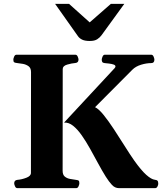

<svg xmlns="http://www.w3.org/2000/svg" viewBox="-20 -977 857 997"><path d="M70.3 0Q62 0 57.9 -9.8Q53.7 -19.5 53.7 -24.9Q53.7 -41 69.8 -43Q93.3 -44.9 116.9 -54Q140.6 -63 140.6 -79.1L141.1 -602.5Q141.1 -623.5 128.7 -632.8Q116.2 -642.1 99.1 -645.3Q82 -648.4 66.9 -649.9Q56.6 -650.9 53 -654.1Q49.3 -657.2 49.3 -668Q49.3 -673.3 53.5 -683.1Q57.6 -692.9 65.9 -692.9H371.1Q379.4 -692.9 383.5 -683.1Q387.7 -673.3 387.7 -668Q387.7 -651.4 371.6 -649.9Q352.1 -648.4 328.9 -641.6Q305.7 -634.8 305.7 -618.7L305.2 -90.3Q305.2 -69.3 316.4 -60.1Q327.6 -50.8 343.8 -47.9Q359.9 -44.9 374.5 -43Q384.8 -42 388.4 -39.1Q392.1 -36.1 392.1 -24.9Q392.1 -19.5 387.9 -9.8Q383.8 0 375.5 0ZM598.1 0Q577.1 0 561.5 -16.6Q545.9 -33.2 529.3 -59.6Q509.8 -90.8 489.3 -128.9Q468.8 -167 447.5 -205.1Q426.3 -243.2 404.3 -274.4Q382.3 -305.7 359.4 -324Q336.4 -342.3 312.5 -340.3L575.2 -623Q579.6 -628.4 579.6 -631.8Q579.6 -638.7 569.3 -642.1Q559.1 -645.5 545.9 -647Q532.7 -648.4 523.4 -649.4Q514.2 -650.4 511.2 -655Q508.3 -659.7 508.3 -667.5Q508.3 -672.9 512.5 -682.9Q516.6 -692.9 524.4 -692.9H765.1Q773.4 -692.9 777.6 -682.9Q781.7 -672.9 781.7 -667.5Q781.7 -649.4 765.6 -649.4Q740.7 -649.4 712.6 -640.9Q684.6 -632.3 667.5 -615.2L473.6 -420.4Q492.7 -411.6 518.1 -380.1Q543.5 -348.6 571.5 -305.9Q599.6 -263.2 627 -219.5Q654.3 -175.8 677.2 -143.1Q712.9 -92.8 739.5 -69.1Q766.1 -45.4 784.2 -43.5Q794.4 -42.5 798.1 -38.1Q801.8 -33.7 801.8 -22.5Q801.8 -17.1 797.6 -8.5Q793.5 0 785.2 0ZM445.8 -764.2Q420.9 -764.2 406.5 -771.2Q392.1 -778.3 384.8 -789.1L266.1 -957H338.4L445.8 -860.8L555.7 -957H625.5L506.8 -793.5Q498.5 -782.2 484.9 -773.2Q471.2 -764.2 445.8 -764.2Z"/></svg>

Font: Gelasio
Style: Bold
Weight: 700
Designer: Eben Sorkin
Foundry: Eben Sorkin
Version: Version 1.008